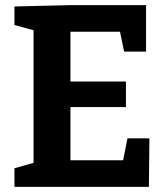

<svg xmlns="http://www.w3.org/2000/svg" viewBox="-20 -724 649 744"><path d="M474 -188H559L557 0H36V-72L110 -93V-607L36 -627V-699L250 -704H546V-524H461L445 -601H253V-408H468V-309H253V-103H457Z"/></svg>

Font: Bitter
Style: Bold
Weight: 700
Designer: Sol Matas, and Bitter project Authors
Foundry: Sol Matas
Version: Version 2.001